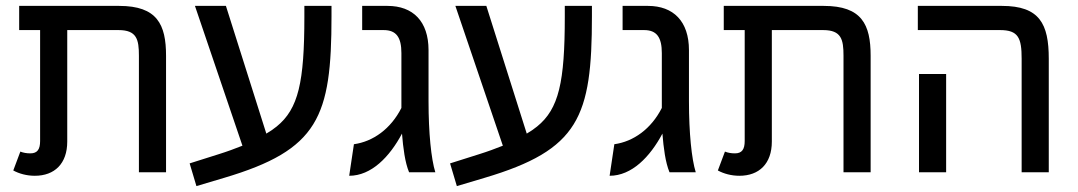

<svg xmlns="http://www.w3.org/2000/svg" viewBox="-20 -584 3656 651"><path d="M25 -6C45 5 71 12 98 12C165 12 208 -29 208 -104V-482H382C444 -482 451 -450 451 -395V0H543V-395C543 -501 513 -564 384 -564H45V-482H116V-106C116 -78 107 -64 83 -64C70 -64 59 -66 49 -70Z M646 47 740 19C1060 -76 1104 -187 1104 -529V-564H1012V-527C1012 -306 992 -215 918 -155C907 -146 895 -138 883 -131L746 -564H641L802 -90C777 -80 750 -70 721 -61L623 -30Z M1343 -131C1347 -82 1353 -34 1367 0H1456C1442 -45 1433 -133 1433 -241V-414C1433 -512 1380 -564 1294 -564H1208V-482H1281C1324 -482 1341 -457 1341 -404V-218C1305 -147 1245 -104 1180 -95L1164 12C1239 12 1301 -52 1343 -131Z M1529 47 1623 19C1943 -76 1987 -187 1987 -529V-564H1895V-527C1895 -306 1875 -215 1801 -155C1790 -146 1778 -138 1766 -131L1629 -564H1524L1685 -90C1660 -80 1633 -70 1604 -61L1506 -30Z M2226 -131C2230 -82 2236 -34 2250 0H2339C2325 -45 2316 -133 2316 -241V-414C2316 -512 2263 -564 2177 -564H2091V-482H2164C2207 -482 2224 -457 2224 -404V-218C2188 -147 2128 -104 2063 -95L2047 12C2122 12 2184 -52 2226 -131Z M2414 -6C2434 5 2460 12 2487 12C2554 12 2597 -29 2597 -104V-482H2771C2833 -482 2840 -450 2840 -395V0H2932V-395C2932 -501 2902 -564 2773 -564H2434V-482H2505V-106C2505 -78 2496 -64 2472 -64C2459 -64 2448 -66 2438 -70Z M3092 -564V-482H3371C3433 -482 3444 -455 3444 -385V0H3536V-385C3536 -503 3505 -564 3377 -564ZM3096 -333V0H3188V-333Z"/></svg>

Font: FiraGO Unicode
Style: Regular
Weight: 400
Designer: bBox Type
Foundry: bBox Type GmbH
Version: Version 1.001;PS 001.001;hotconv 1.0.88;makeotf.lib2.5.64775